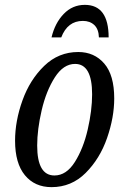

<svg xmlns="http://www.w3.org/2000/svg" viewBox="-20 -760 509 790"><path d="M42 -181Q42 -262 72.5 -347Q103 -432 162 -489Q221 -546 302 -546Q368 -546 409 -498.5Q450 -451 450 -355Q450 -277 420.5 -192Q391 -107 332.5 -48.5Q274 10 192 10Q123 10 82.5 -39Q42 -88 42 -181ZM359 -372Q359 -497 289 -497Q241 -497 205.5 -441.5Q170 -386 151.5 -306.5Q133 -227 133 -161Q133 -38 204 -38Q253 -38 288 -93.5Q323 -149 341 -227.5Q359 -306 359 -372ZM329 -740Q427 -740 427 -606H387Q386 -640 368 -657Q350 -674 321 -674Q258 -674 232 -606H192Q206 -665 242 -702.5Q278 -740 329 -740Z"/></svg>

Font: Noto Serif Cond
Style: Italic
Weight: 400
Width: 3
Italic angle: -12°
Designer: Monotype Design Team
Foundry: Monotype Imaging Inc.
Version: Version 1.001